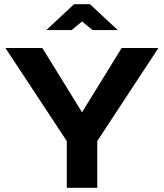

<svg xmlns="http://www.w3.org/2000/svg" viewBox="-20 -900 786 920"><path d="M6 -670 300 -224V0H446V-224L739 -670H563L373 -362L183 -670ZM202 -756H323L373 -797L424 -756H544L411 -880H335Z"/></svg>

Font: LT Wave Bold
Style: Regular
Weight: 700
Designer: Daniel Lyons
Version: Version 2.5 (Glyphs App)